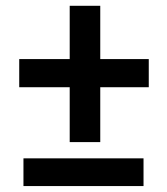

<svg xmlns="http://www.w3.org/2000/svg" viewBox="-20 -643 576 663"><path d="M326.2 -623H220.7V-439H46.4V-341.8H220.7V-152.3H326.2V-341.8H493.7V-439H326.2ZM475.6 -96.2H61V-0.5H475.6Z"/></svg>

Font: Roboto Medium
Style: Regular
Weight: 500
Designer: Google
Version: Version 2.137; 2017